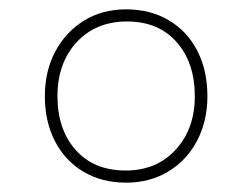

<svg xmlns="http://www.w3.org/2000/svg" viewBox="-20 -526 540 411"><path d="M250 -135Q198 -135 158.5 -158.5Q119 -182 97.5 -224Q76 -266 76 -320Q76 -374 98.5 -416Q121 -458 160 -482Q199 -506 250 -506Q302 -506 341.5 -482.5Q381 -459 402.5 -417Q424 -375 424 -320Q424 -267 402 -225Q380 -183 340.5 -159Q301 -135 250 -135ZM249 -161Q315 -161 356 -205.5Q397 -250 397 -320Q397 -392 358 -436Q319 -480 252 -480Q185 -480 144 -435.5Q103 -391 103 -320Q103 -249 142 -205Q181 -161 249 -161Z"/></svg>

Font: Noto Sans Devanagari UI SemiCondensed Thin
Style: Regular
Weight: 100
Width: 4
Designer: Jelle Bosma - Monotype Design Team
Foundry: Monotype Imaging Inc.
Version: Version 2.004